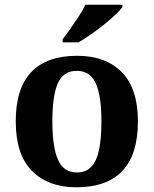

<svg xmlns="http://www.w3.org/2000/svg" viewBox="-20 -786 654 816"><path d="M304.9 10Q184.8 10 115.8 -59.6Q46.9 -129.2 46.9 -270.2Q46.9 -410.7 113 -479.8Q179.2 -548.9 308.1 -548.9Q428.2 -548.9 497.1 -479.8Q566.1 -410.7 566.1 -270.2Q566.1 -129.2 499.9 -59.6Q433.8 10 304.9 10ZM307 -53Q345.4 -53 368.4 -77.7Q391.5 -102.3 401.3 -150.9Q411.1 -199.6 411.1 -270.2Q411.1 -377.5 387.3 -431.2Q363.5 -484.9 305.9 -484.9Q248.4 -484.9 225.4 -431.2Q202.5 -377.5 202.5 -270.3Q202.5 -163.1 225.9 -108.1Q249.4 -53 307 -53ZM245.9 -619Q260.9 -638 279.3 -664Q297.6 -690 315.2 -717Q332.8 -744 342.8 -766H500.3V-756Q491.3 -743 470.1 -723Q448.9 -703 421.5 -681Q394 -659 365.8 -639.5Q337.6 -620 314.1 -606H245.9Z"/></svg>

Font: Noto Serif Telugu
Style: Regular
Weight: 400
Designer: Jelle Bosma - Monotype Design Team
Foundry: Monotype Imaging Inc.
Version: Version 2.003